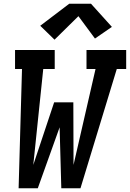

<svg xmlns="http://www.w3.org/2000/svg" viewBox="-20 -1001 691 1021"><path d="M79 0 97 -634H60V-735H271V-634H210L157 -124L268 -457H370L371 -124L488 -634H440V-735H651V-634H601L408 0H306L297 -324L181 0ZM270 -790 194 -864 348 -981H464L575 -858L485 -796L397 -915Z"/></svg>

Font: Iosevka Slab Extended
Style: Bold Italic
Weight: 700
Width: 7
Italic angle: -9°
Monospace: yes
Designer: Belleve Invis
Foundry: Belleve Invis
Version: Version 11.1.0; ttfautohint (v1.8.3)